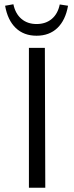

<svg xmlns="http://www.w3.org/2000/svg" viewBox="-20 -883 349 903"><path d="M4 -856 43 -863Q52 -819 80.5 -794.5Q109 -770 152 -770Q195 -770 223.5 -794Q252 -818 261 -862L300 -856Q288 -788 250 -751.5Q212 -715 152 -715Q92 -715 54 -751.5Q16 -788 4 -856ZM116 -658H191L193 0H116Z"/></svg>

Font: Ysabeau SC
Style: Regular
Weight: 400
Designer: Christian Thalmann (Catharsis Fonts)
Version: Version 0.003